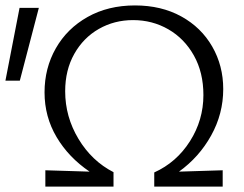

<svg xmlns="http://www.w3.org/2000/svg" viewBox="-40 -687 900 707"><path d="M127 -60 290 -55Q213 -107 168.5 -182Q124 -257 124 -347Q124 -436 165.5 -509Q207 -582 282.5 -624.5Q358 -667 457 -667Q554 -667 627.5 -626.5Q701 -586 741.5 -515.5Q782 -445 782 -359Q782 -268 737.5 -188Q693 -108 619 -55L780 -60V0H528V-52Q610 -89 659.5 -167Q709 -245 709 -337Q709 -420 674 -482.5Q639 -545 580 -579Q521 -613 450 -613Q381 -613 324 -580.5Q267 -548 233.5 -488.5Q200 -429 200 -351Q200 -257 249 -175.5Q298 -94 378 -53V0H127ZM32 -658H103L33 -390H-20Z"/></svg>

Font: QiushuiShotai Bright
Style: Regular
Weight: 400
Designer: Christian Thalmann (Catharsis Fonts)
Version: Version 1.250;